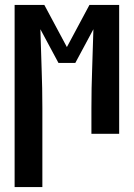

<svg xmlns="http://www.w3.org/2000/svg" viewBox="-20 -540 540 775"><path d="M39 215V-520H159L250 -350L341 -520H461V0H349V-104Q349 -184 352 -263Q355 -342 357 -422L284 -286H216L143 -422Q145 -342 148 -263Q151 -184 151 -104V215Z"/></svg>

Font: Iosevka Curly
Style: Bold
Weight: 700
Monospace: yes
Designer: Belleve Invis
Foundry: Belleve Invis
Version: Version 22.1.2; ttfautohint (v1.8.4)